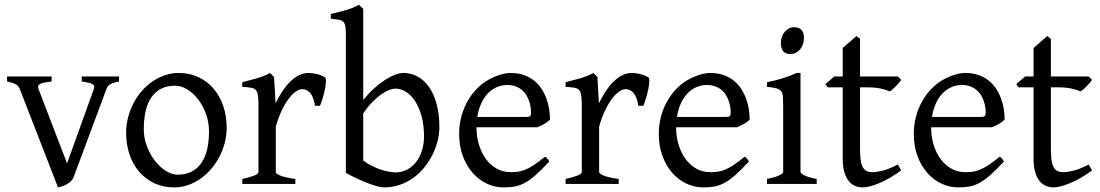

<svg xmlns="http://www.w3.org/2000/svg" viewBox="-20 -777 4647 811"><path d="M482.9 -433.1Q468.3 -429.7 459 -426.8Q449.7 -423.8 443.8 -420.2Q438 -416.5 434.8 -411.9Q431.6 -407.2 429.2 -399.9L291 -28.8Q286.6 -18.1 278.3 -10.5Q270 -2.9 260.3 2.2Q250.5 7.3 241 10.3Q231.4 13.2 225.1 14.6L64 -399.9Q59.6 -413.6 46.9 -420.7Q34.2 -427.7 9.8 -433.1V-454.1H198.2V-433.1Q179.2 -430.7 167.2 -428.2Q155.3 -425.8 148.7 -422.1Q142.1 -418.5 141.1 -413.1Q140.1 -407.7 143.1 -399.9L263.2 -86.9L376 -399.9Q378.4 -407.2 377.7 -412.4Q377 -417.5 371.1 -421.1Q365.2 -424.8 354.2 -427.5Q343.3 -430.2 325.2 -433.1V-454.1H482.9Z M862.8 -222.2Q862.8 -260.7 850.1 -295.7Q837.4 -330.6 816.9 -357.2Q796.4 -383.8 771 -399.4Q745.6 -415 720.7 -415Q683.6 -415 658.2 -400.9Q632.8 -386.7 616.9 -362.1Q601.1 -337.4 594.2 -303.7Q587.4 -270 587.4 -231Q587.4 -192.4 601.1 -157.5Q614.7 -122.6 635.7 -96.2Q656.7 -69.8 681.9 -54.4Q707 -39.1 729.5 -39.1Q764.2 -39.1 789.3 -52Q814.5 -64.9 830.8 -88.9Q847.2 -112.8 855 -146.5Q862.8 -180.2 862.8 -222.2ZM937.5 -236.8Q937.5 -204.6 929.2 -173.1Q920.9 -141.6 906.2 -113.8Q891.6 -85.9 871.1 -62.3Q850.6 -38.6 825.9 -21.5Q801.3 -4.4 773.4 5.1Q745.6 14.6 715.8 14.6Q669.4 14.6 632.1 -2.9Q594.7 -20.5 568.1 -51.3Q541.5 -82 527.1 -124.5Q512.7 -167 512.7 -216.8Q512.7 -249 520.8 -280.3Q528.8 -311.5 543.2 -339.6Q557.6 -367.7 577.9 -391.4Q598.1 -415 622.8 -432.1Q647.5 -449.2 675.8 -459Q704.1 -468.8 734.9 -468.8Q780.8 -468.8 818.1 -451.2Q855.5 -433.6 882.1 -402.6Q908.7 -371.6 923.1 -329.1Q937.5 -286.6 937.5 -236.8Z M1352.5 -450.7Q1356.9 -447.8 1356.9 -435.1V-433.6Q1356.4 -419.4 1352.8 -400.9Q1349.1 -382.3 1343.3 -362.8Q1337.4 -343.3 1331.5 -330.1H1310.5Q1307.6 -349.6 1302.2 -363.3Q1296.9 -377 1289.8 -385Q1282.7 -393.1 1274.2 -396.7Q1265.6 -400.4 1256.3 -400.4Q1245.6 -400.4 1231.2 -391.4Q1216.8 -382.3 1201.7 -363Q1186.5 -343.8 1171.6 -313.7Q1156.7 -283.7 1145 -242.2V-50.8Q1145 -43.5 1163.3 -35.6Q1181.6 -27.8 1227.5 -21V0H1003.4V-21Q1035.6 -28.3 1053.7 -35.4Q1071.8 -42.5 1071.8 -50.8V-335Q1071.8 -351.1 1070.8 -362.1Q1069.8 -373 1068.4 -379.9Q1066.9 -386.7 1064.7 -390.6Q1062.5 -394.5 1060.5 -397Q1057.1 -400.4 1053 -402.6Q1048.8 -404.8 1042.2 -406.2Q1035.6 -407.7 1026.4 -408.4Q1017.1 -409.2 1003.4 -410.2V-429.7Q1035.2 -438 1065.7 -446.5Q1096.2 -455.1 1120.6 -468.8L1137.7 -451.7L1144 -340.8Q1157.2 -367.7 1172.6 -391.1Q1188 -414.6 1205.6 -431.9Q1223.1 -449.2 1242.4 -459Q1261.7 -468.8 1282.7 -468.8Q1298.3 -468.8 1316.4 -464.8Q1334.5 -460.9 1352.5 -450.7Z M1771 -199.2Q1771 -248 1760.7 -285.9Q1750.5 -323.7 1733.6 -349.6Q1716.8 -375.5 1694.8 -389.2Q1672.9 -402.8 1649.4 -402.8Q1640.6 -402.8 1626.2 -397.7Q1611.8 -392.6 1593.8 -380.6Q1575.7 -368.7 1555.2 -348.4Q1534.7 -328.1 1514.2 -297.9V-99.1Q1533.7 -84.5 1554 -74.7Q1574.2 -64.9 1592.5 -59.3Q1610.8 -53.7 1625.7 -51.3Q1640.6 -48.8 1649.4 -48.8Q1679.2 -48.8 1701.9 -61.8Q1724.6 -74.7 1740 -95.9Q1755.4 -117.2 1763.2 -144Q1771 -170.9 1771 -199.2ZM1835.9 -240.2Q1835.9 -211.9 1828.6 -182.1Q1821.3 -152.3 1807.1 -124Q1793 -95.7 1772.7 -70.3Q1752.4 -44.9 1726.3 -26.1Q1700.2 -7.3 1668.9 3.7Q1637.7 14.6 1601.6 14.6Q1592.3 14.6 1575.9 10.5Q1559.6 6.3 1538.3 -1.5Q1517.1 -9.3 1492.2 -20.8Q1467.3 -32.2 1440.9 -46.9V-632.8Q1440.9 -655.3 1438.5 -667.5Q1436 -679.7 1429.2 -685.8Q1422.4 -691.9 1409.9 -693.8Q1397.5 -695.8 1377.4 -698.2V-717.8Q1409.7 -725.6 1439 -733.6Q1468.3 -741.7 1496.1 -756.8Q1498.5 -754.4 1502.9 -750.2Q1507.3 -746.1 1510.5 -743.4Q1513.7 -740.7 1514.2 -740.2V-355Q1538.6 -384.3 1562.7 -405.8Q1586.9 -427.2 1609.1 -441.2Q1631.3 -455.1 1650.4 -461.9Q1669.4 -468.8 1683.6 -468.8Q1716.8 -468.8 1744.9 -453.1Q1772.9 -437.5 1793.2 -408Q1813.5 -378.4 1824.7 -335.9Q1835.9 -293.5 1835.9 -240.2Z M2122.6 -418Q2097.7 -418 2076.7 -408.2Q2055.7 -398.4 2039.3 -380.9Q2022.9 -363.3 2012 -338.4Q2001 -313.5 1996.1 -283.2H2204.6Q2215.8 -283.2 2219.5 -286.9Q2223.1 -290.5 2223.1 -300.8Q2223.1 -309.6 2221.7 -321.8Q2220.2 -334 2216.1 -346.9Q2211.9 -359.9 2204.8 -372.6Q2197.8 -385.3 2186.5 -395.3Q2175.3 -405.3 2159.4 -411.6Q2143.6 -418 2122.6 -418ZM2303.2 -272Q2294.4 -262.2 2279.8 -253.9Q2265.1 -245.6 2249.5 -239.3H1992.7V-237.8Q1992.7 -201.2 2002.7 -167.2Q2012.7 -133.3 2031.2 -107.2Q2049.8 -81.1 2076.7 -65.4Q2103.5 -49.8 2137.2 -49.8Q2152.3 -49.8 2166.7 -51.5Q2181.2 -53.2 2197.8 -59.8Q2214.4 -66.4 2234.6 -79.6Q2254.9 -92.8 2282.2 -115.2Q2288.6 -111.8 2293.2 -105.5Q2297.9 -99.1 2300.3 -95.2Q2267.6 -59.6 2242.9 -37.8Q2218.3 -16.1 2196.5 -4.4Q2174.8 7.3 2153.6 11Q2132.3 14.6 2107.4 14.6Q2069.8 14.6 2035.9 -1.5Q2002 -17.6 1976.1 -47.1Q1950.2 -76.7 1934.8 -118.4Q1919.4 -160.2 1919.4 -211.9Q1919.4 -244.6 1926.8 -276.4Q1934.1 -308.1 1948 -336.4Q1961.9 -364.7 1981.9 -388.7Q2002 -412.6 2027.3 -430.2Q2038.1 -437.5 2051.5 -444.6Q2064.9 -451.7 2079.6 -457Q2094.2 -462.4 2108.6 -465.6Q2123 -468.8 2136.2 -468.8Q2168.5 -468.8 2193.1 -460Q2217.8 -451.2 2236.3 -436.3Q2254.9 -421.4 2267.6 -401.6Q2280.3 -381.8 2288.3 -359.9Q2296.4 -337.9 2299.8 -315.2Q2303.2 -292.5 2303.2 -272Z M2718.3 -450.7Q2722.7 -447.8 2722.7 -435.1V-433.6Q2722.2 -419.4 2718.5 -400.9Q2714.8 -382.3 2709 -362.8Q2703.1 -343.3 2697.3 -330.1H2676.3Q2673.3 -349.6 2668 -363.3Q2662.6 -377 2655.5 -385Q2648.4 -393.1 2639.9 -396.7Q2631.3 -400.4 2622.1 -400.4Q2611.3 -400.4 2596.9 -391.4Q2582.5 -382.3 2567.4 -363Q2552.2 -343.8 2537.4 -313.7Q2522.5 -283.7 2510.7 -242.2V-50.8Q2510.7 -43.5 2529.1 -35.6Q2547.4 -27.8 2593.3 -21V0H2369.1V-21Q2401.4 -28.3 2419.4 -35.4Q2437.5 -42.5 2437.5 -50.8V-335Q2437.5 -351.1 2436.5 -362.1Q2435.5 -373 2434.1 -379.9Q2432.6 -386.7 2430.4 -390.6Q2428.2 -394.5 2426.3 -397Q2422.9 -400.4 2418.7 -402.6Q2414.6 -404.8 2408 -406.2Q2401.4 -407.7 2392.1 -408.4Q2382.8 -409.2 2369.1 -410.2V-429.7Q2400.9 -438 2431.4 -446.5Q2461.9 -455.1 2486.3 -468.8L2503.4 -451.7L2509.8 -340.8Q2522.9 -367.7 2538.3 -391.1Q2553.7 -414.6 2571.3 -431.9Q2588.9 -449.2 2608.2 -459Q2627.4 -468.8 2648.4 -468.8Q2664.1 -468.8 2682.1 -464.8Q2700.2 -460.9 2718.3 -450.7Z M2965.8 -418Q2940.9 -418 2919.9 -408.2Q2898.9 -398.4 2882.6 -380.9Q2866.2 -363.3 2855.2 -338.4Q2844.2 -313.5 2839.4 -283.2H3047.9Q3059.1 -283.2 3062.7 -286.9Q3066.4 -290.5 3066.4 -300.8Q3066.4 -309.6 3064.9 -321.8Q3063.5 -334 3059.3 -346.9Q3055.2 -359.9 3048.1 -372.6Q3041 -385.3 3029.8 -395.3Q3018.6 -405.3 3002.7 -411.6Q2986.8 -418 2965.8 -418ZM3146.5 -272Q3137.7 -262.2 3123 -253.9Q3108.4 -245.6 3092.8 -239.3H2835.9V-237.8Q2835.9 -201.2 2845.9 -167.2Q2856 -133.3 2874.5 -107.2Q2893.1 -81.1 2919.9 -65.4Q2946.8 -49.8 2980.5 -49.8Q2995.6 -49.8 3010 -51.5Q3024.4 -53.2 3041 -59.8Q3057.6 -66.4 3077.9 -79.6Q3098.1 -92.8 3125.5 -115.2Q3131.8 -111.8 3136.5 -105.5Q3141.1 -99.1 3143.6 -95.2Q3110.8 -59.6 3086.2 -37.8Q3061.5 -16.1 3039.8 -4.4Q3018.1 7.3 2996.8 11Q2975.6 14.6 2950.7 14.6Q2913.1 14.6 2879.2 -1.5Q2845.2 -17.6 2819.3 -47.1Q2793.5 -76.7 2778.1 -118.4Q2762.7 -160.2 2762.7 -211.9Q2762.7 -244.6 2770 -276.4Q2777.3 -308.1 2791.3 -336.4Q2805.2 -364.7 2825.2 -388.7Q2845.2 -412.6 2870.6 -430.2Q2881.3 -437.5 2894.8 -444.6Q2908.2 -451.7 2922.9 -457Q2937.5 -462.4 2951.9 -465.6Q2966.3 -468.8 2979.5 -468.8Q3011.7 -468.8 3036.4 -460Q3061 -451.2 3079.6 -436.3Q3098.1 -421.4 3110.8 -401.6Q3123.5 -381.8 3131.6 -359.9Q3139.6 -337.9 3143.1 -315.2Q3146.5 -292.5 3146.5 -272Z M3376 -615.7Q3376 -602.1 3371.6 -589.8Q3367.2 -577.6 3359.6 -568.6Q3352.1 -559.6 3341.8 -554.2Q3331.5 -548.8 3319.3 -548.8Q3297.4 -548.8 3287.8 -561Q3278.3 -573.2 3278.3 -595.7Q3278.3 -609.4 3282.7 -621.6Q3287.1 -633.8 3294.9 -642.8Q3302.7 -651.9 3312.7 -657Q3322.8 -662.1 3334.5 -662.1Q3376 -662.1 3376 -615.7ZM3219.7 0V-21Q3252.9 -27.8 3270.5 -35.9Q3288.1 -43.9 3288.1 -50.8V-327.1Q3288.1 -352.1 3287.1 -367.4Q3286.1 -382.8 3279.8 -391.4Q3273.4 -399.9 3259.5 -403.8Q3245.6 -407.7 3219.7 -410.2V-429.7Q3234.9 -432.6 3251.7 -436.8Q3268.6 -440.9 3285.2 -446Q3301.8 -451.2 3316.9 -457Q3332 -462.9 3344.7 -468.8H3361.3V-50.8Q3361.3 -44.9 3377.7 -36.4Q3394 -27.8 3429.7 -21V0Z M3786.6 -57.1Q3762.7 -39.6 3739.3 -26.1Q3715.8 -12.7 3694.6 -3.7Q3673.3 5.4 3655.3 10Q3637.2 14.6 3624.5 14.6Q3607.4 14.6 3592 8.3Q3576.7 2 3564.9 -12.5Q3553.2 -26.9 3546.4 -50.3Q3539.6 -73.7 3539.6 -107.9V-408.2H3476.6L3466.3 -421.9L3504.4 -454.1H3539.6V-574.2L3597.7 -625L3612.8 -612.8V-454.1H3772.5L3786.6 -439.9Q3782.2 -433.1 3775.6 -425.5Q3769 -418 3762.2 -410.9Q3755.4 -403.8 3748.8 -398.4Q3742.2 -393.1 3737.3 -391.1Q3725.6 -397 3701.7 -402.6Q3677.7 -408.2 3638.2 -408.2H3612.8V-149.9Q3612.8 -120.6 3615.5 -101.3Q3618.2 -82 3624.5 -70.6Q3630.9 -59.1 3640.9 -54.4Q3650.9 -49.8 3665.5 -49.8Q3682.6 -49.8 3708.5 -56.2Q3734.4 -62.5 3772.5 -82Z M4043 -418Q4018.1 -418 3997.1 -408.2Q3976.1 -398.4 3959.7 -380.9Q3943.4 -363.3 3932.4 -338.4Q3921.4 -313.5 3916.5 -283.2H4125Q4136.2 -283.2 4139.9 -286.9Q4143.6 -290.5 4143.6 -300.8Q4143.6 -309.6 4142.1 -321.8Q4140.6 -334 4136.5 -346.9Q4132.3 -359.9 4125.2 -372.6Q4118.2 -385.3 4106.9 -395.3Q4095.7 -405.3 4079.8 -411.6Q4064 -418 4043 -418ZM4223.6 -272Q4214.8 -262.2 4200.2 -253.9Q4185.5 -245.6 4169.9 -239.3H3913.1V-237.8Q3913.1 -201.2 3923.1 -167.2Q3933.1 -133.3 3951.7 -107.2Q3970.2 -81.1 3997.1 -65.4Q4023.9 -49.8 4057.6 -49.8Q4072.8 -49.8 4087.2 -51.5Q4101.6 -53.2 4118.2 -59.8Q4134.8 -66.4 4155 -79.6Q4175.3 -92.8 4202.6 -115.2Q4209 -111.8 4213.6 -105.5Q4218.3 -99.1 4220.7 -95.2Q4188 -59.6 4163.3 -37.8Q4138.7 -16.1 4116.9 -4.4Q4095.2 7.3 4074 11Q4052.7 14.6 4027.8 14.6Q3990.2 14.6 3956.3 -1.5Q3922.4 -17.6 3896.5 -47.1Q3870.6 -76.7 3855.2 -118.4Q3839.8 -160.2 3839.8 -211.9Q3839.8 -244.6 3847.2 -276.4Q3854.5 -308.1 3868.4 -336.4Q3882.3 -364.7 3902.3 -388.7Q3922.4 -412.6 3947.8 -430.2Q3958.5 -437.5 3971.9 -444.6Q3985.4 -451.7 4000 -457Q4014.6 -462.4 4029.1 -465.6Q4043.5 -468.8 4056.6 -468.8Q4088.9 -468.8 4113.5 -460Q4138.2 -451.2 4156.7 -436.3Q4175.3 -421.4 4188 -401.6Q4200.7 -381.8 4208.7 -359.9Q4216.8 -337.9 4220.2 -315.2Q4223.6 -292.5 4223.6 -272Z M4592.8 -57.1Q4568.8 -39.6 4545.4 -26.1Q4522 -12.7 4500.7 -3.7Q4479.5 5.4 4461.4 10Q4443.4 14.6 4430.7 14.6Q4413.6 14.6 4398.2 8.3Q4382.8 2 4371.1 -12.5Q4359.4 -26.9 4352.5 -50.3Q4345.7 -73.7 4345.7 -107.9V-408.2H4282.7L4272.5 -421.9L4310.5 -454.1H4345.7V-574.2L4403.8 -625L4418.9 -612.8V-454.1H4578.6L4592.8 -439.9Q4588.4 -433.1 4581.8 -425.5Q4575.2 -418 4568.4 -410.9Q4561.5 -403.8 4554.9 -398.4Q4548.3 -393.1 4543.5 -391.1Q4531.7 -397 4507.8 -402.6Q4483.9 -408.2 4444.3 -408.2H4418.9V-149.9Q4418.9 -120.6 4421.6 -101.3Q4424.3 -82 4430.7 -70.6Q4437 -59.1 4447 -54.4Q4457 -49.8 4471.7 -49.8Q4488.8 -49.8 4514.6 -56.2Q4540.5 -62.5 4578.6 -82Z"/></svg>

Font: Akkhara
Style: Regular
Weight: 400
Designer: J. Victor Gaultney
Version: Version 1.00 June 13, 2006, initial release